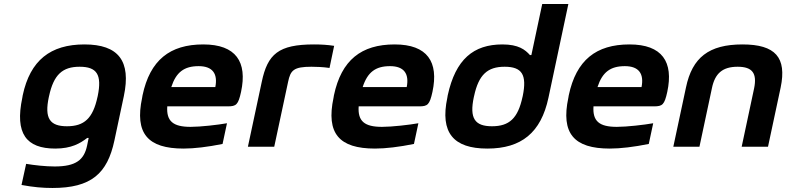

<svg xmlns="http://www.w3.org/2000/svg" viewBox="-20 -730 3911 955"><path d="M93 -256 91 -244C53 -65 111 9 255 9C335 9 379 -17 414 -44H421L413 -5C398 65 358 98 252 98C207 98 152 92 110 85L87 190C147 201 192 205 241 205C433 205 514 134 549 -31L596 -252C633 -427 569 -509 400 -509C231 -509 130 -430 93 -256ZM223 -248 224 -252C247 -359 291 -398 376 -398C462 -398 488 -359 466 -252L465 -248C442 -141 399 -102 313 -102C228 -102 200 -141 223 -248Z M1179 -273C1211 -422 1154 -509 991 -509C825 -509 726 -431 689 -256L687 -244C649 -66 715 9 893 9C946 9 1013 1 1087 -14L1109 -117C1064 -109 978 -99 928 -99C841 -99 807 -127 812 -201H1113C1155 -201 1165 -209 1179 -273ZM832 -297C856 -371 896 -401 968 -401C1038 -401 1064 -363 1051 -297Z M1529 -398C1548 -398 1587 -397 1619 -392L1642 -502C1610 -507 1577 -509 1542 -509C1365 -509 1311 -461 1282 -323L1213 0H1344L1413 -323C1425 -380 1440 -398 1529 -398Z M2131 -273C2163 -422 2106 -509 1943 -509C1777 -509 1678 -431 1641 -256L1639 -244C1601 -66 1667 9 1845 9C1898 9 1965 1 2039 -14L2061 -117C2016 -109 1930 -99 1880 -99C1793 -99 1759 -127 1764 -201H2065C2107 -201 2117 -209 2131 -273ZM1784 -297C1808 -371 1848 -401 1920 -401C1990 -401 2016 -363 2003 -297Z M2207 -256 2205 -244C2168 -70 2235 9 2404 9C2573 9 2671 -70 2708 -244L2807 -710H2677L2623 -456H2616C2592 -483 2559 -509 2479 -509C2335 -509 2246 -435 2207 -256ZM2337 -248 2338 -252C2361 -359 2405 -398 2490 -398C2576 -398 2602 -359 2580 -252L2579 -248C2556 -141 2513 -102 2427 -102C2342 -102 2314 -141 2337 -248Z M3299 -273C3331 -422 3274 -509 3111 -509C2945 -509 2846 -431 2809 -256L2807 -244C2769 -66 2835 9 3013 9C3066 9 3133 1 3207 -14L3229 -117C3184 -109 3098 -99 3048 -99C2961 -99 2927 -127 2932 -201H3233C3275 -201 3285 -209 3299 -273ZM2952 -297C2976 -371 3016 -401 3088 -401C3158 -401 3184 -363 3171 -297Z M3392 -295 3329 0H3459L3521 -291C3536 -365 3574 -398 3649 -398C3723 -398 3746 -365 3731 -291L3669 0H3800L3863 -295C3894 -444 3837 -509 3673 -509C3506 -509 3423 -444 3392 -295Z"/></svg>

Font: LT Wave Text Bold Italic
Style: Regular
Weight: 700
Designer: Daniel Lyons
Version: Version 2.5 (Glyphs App)